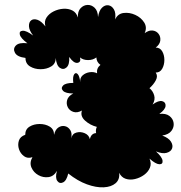

<svg xmlns="http://www.w3.org/2000/svg" viewBox="-20 -750 755 799"><path d="M264 -28Q257 2 242.5 9Q228 16 218.5 3Q209 -10 217 -39Q204 -16 182 -13Q160 -10 140 -21Q120 -32 111 -52.5Q102 -73 115 -96Q95 -89 80 -100Q65 -111 59 -129Q53 -147 58.5 -164.5Q64 -182 85 -189Q85 -212 103 -223Q121 -234 145 -234Q169 -234 187 -223Q205 -212 205 -189Q210 -211 223 -219.5Q236 -228 250 -225Q264 -222 272.5 -208.5Q281 -195 276 -174Q281 -194 298.5 -198.5Q316 -203 333 -195.5Q350 -188 354 -171Q357 -184 364 -190Q371 -196 380 -196Q377 -209 383 -222Q355 -229 334 -248Q313 -267 321 -290Q301 -279 285 -284.5Q269 -290 262 -304Q255 -318 259.5 -334Q264 -350 285 -361Q253 -361 242.5 -372Q232 -383 242.5 -394Q253 -405 285 -405Q282 -431 288.5 -440.5Q295 -450 303 -442Q311 -434 314 -408Q312 -426 324 -436.5Q336 -447 353 -449.5Q370 -452 384 -445Q381 -466 398 -480Q382 -491 381 -511Q367 -500 346.5 -500Q326 -500 313 -511Q318 -491 302.5 -488.5Q287 -486 268 -513Q270 -481 257 -469.5Q244 -458 229.5 -467.5Q215 -477 212 -509Q212 -485 193 -473.5Q174 -462 149 -462Q124 -462 105 -473.5Q86 -485 86 -509Q52 -513 42.5 -530Q33 -547 46 -560.5Q59 -574 94 -570Q66 -591 62.5 -606Q59 -621 74.5 -622Q90 -623 118 -602Q101 -624 100.5 -641Q100 -658 110 -665.5Q120 -673 136 -667.5Q152 -662 169 -640Q163 -661 173.5 -677Q184 -693 203 -702.5Q222 -712 243 -713.5Q264 -715 281 -706.5Q298 -698 304 -677Q303 -703 315.5 -716Q328 -729 344.5 -729.5Q361 -730 374 -717.5Q387 -705 388 -679Q392 -706 404.5 -718Q417 -730 431 -728Q445 -726 454 -711Q463 -696 459 -669Q470 -693 494.5 -696Q519 -699 543 -688Q567 -677 580 -656.5Q593 -636 582 -612Q600 -625 615.5 -623Q631 -621 640 -609Q649 -597 647 -581Q645 -565 628 -552Q646 -552 655 -536.5Q664 -521 664 -500.5Q664 -480 655 -464Q646 -448 628 -448Q638 -434 628.5 -416Q619 -398 602 -383Q616 -372 621.5 -353.5Q627 -335 615 -315Q640 -333 655 -329Q670 -325 669 -309.5Q668 -294 643 -276Q670 -279 685 -267.5Q700 -256 702.5 -238.5Q705 -221 693.5 -205.5Q682 -190 655 -186Q682 -176 691.5 -160.5Q701 -145 696 -132Q691 -119 673.5 -114Q656 -109 629 -120Q655 -96 656.5 -81Q658 -66 643 -66.5Q628 -67 602 -90Q611 -70 604 -52.5Q597 -35 580 -22.5Q563 -10 542 -5Q521 0 503 -6Q485 -12 476 -31Q479 -3 461 12.5Q443 28 411.5 29.5Q380 31 341.5 17Q303 3 264 -28Z"/></svg>

Font: Rubik Bubbles
Style: Regular
Weight: 400
Designer: Hubert and Fischer, NaN
Foundry: Hubert and Fischer, NaN
Version: Version 2.200